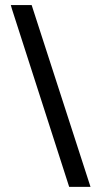

<svg xmlns="http://www.w3.org/2000/svg" viewBox="-20 -727 389 755"><path d="M335.9 7.8H252L27.3 -690.4L22.5 -707H104.5Z"/></svg>

Font: BF_TEXT
Style: Regular
Weight: 400
Foundry: EA DICE
Version: Version 1.404